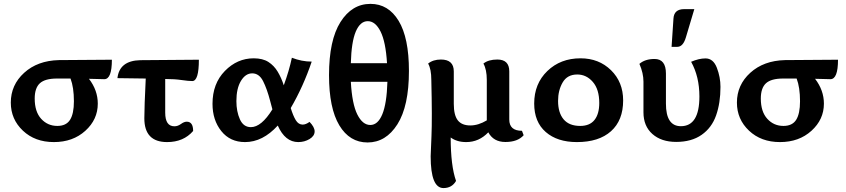

<svg xmlns="http://www.w3.org/2000/svg" viewBox="-20 -731 4395 997"><path d="M259.8 6.8Q161.6 6.8 98.9 -52.5Q36.1 -111.8 36.1 -198.2Q36.1 -290 105.5 -353Q174.8 -416 285.2 -418.9L561 -420.9Q561 -319.8 521.5 -319.8Q496.6 -319.8 482.9 -320.8Q469.2 -321.8 441.9 -321.8Q487.8 -262.2 487.8 -192.9Q487.8 -110.4 423.1 -51.8Q358.4 6.8 259.8 6.8ZM277.8 -77.1Q323.7 -77.1 343.8 -108.9Q363.8 -140.6 363.8 -205.1Q363.8 -276.9 346.2 -323.2H275.9Q213.9 -323.2 187 -298.6Q160.2 -273.9 160.2 -219.2Q160.2 -150.9 193.8 -114Q227.5 -77.1 277.8 -77.1Z M847.7 6.8Q729.5 6.8 729.5 -116.7Q729.5 -175.8 736.8 -323.2L589.8 -325.2Q600.1 -416 708.5 -418.5L1012.7 -420.9Q1012.7 -310.1 978.5 -310.1Q959 -310.1 922.6 -315.4Q886.2 -320.8 837.9 -320.8V-146Q837.9 -75.2 885.7 -75.2Q903.3 -75.2 919.7 -87.2Q936 -99.1 949.7 -99.1Q982.9 -99.1 982.9 -50.8Q933.1 6.8 847.7 6.8Z M1528.8 6.8Q1460.4 6.8 1422.4 -79.1Q1344.2 6.8 1252.4 6.8Q1174.8 6.8 1129.2 -50.3Q1083.5 -107.4 1083.5 -191.9Q1083.5 -296.9 1147.7 -362.5Q1211.9 -428.2 1297.4 -428.2Q1344.2 -428.2 1373.8 -409.2Q1403.3 -390.1 1422.1 -358.6Q1440.9 -327.1 1453.6 -288.1Q1481.4 -363.8 1495.6 -431.2Q1546.9 -411.1 1598.6 -411.1Q1555.2 -282.2 1489.7 -169.9Q1502 -129.9 1515.9 -106.9Q1529.8 -84 1551.8 -84Q1567.9 -84 1587.4 -98.1Q1613.8 -70.8 1613.8 -48.8Q1613.8 -24.9 1587.4 -9Q1561 6.8 1528.8 6.8ZM1282.7 -70.8Q1337.4 -70.8 1394.5 -163.1L1382.8 -207Q1366.7 -269 1346.2 -309.6Q1325.7 -350.1 1289.6 -350.1Q1254.9 -350.1 1231.2 -311Q1207.5 -272 1207.5 -206.1Q1207.5 -151.9 1225.8 -111.3Q1244.1 -70.8 1282.7 -70.8Z M1888.7 8.8Q1795.4 8.8 1741.9 -80.3Q1688.5 -169.4 1688.5 -340.8Q1688.5 -522.5 1748 -616.7Q1807.6 -710.9 1903.8 -710.9Q1996.6 -710.9 2050 -622.8Q2103.5 -534.7 2103.5 -362.8Q2103.5 -180.2 2043.7 -85.7Q1983.9 8.8 1888.7 8.8ZM1989.7 -402.8Q1982.9 -513.7 1956.1 -567.4Q1929.2 -621.1 1889.6 -621.1Q1850.6 -621.1 1827.6 -567.4Q1804.7 -513.7 1801.8 -402.8ZM1902.8 -82Q1942.4 -82 1965.3 -137.7Q1988.3 -193.4 1991.7 -306.2H1801.8Q1808.1 -191.4 1835.4 -136.7Q1862.8 -82 1902.8 -82Z M2282.7 245.6Q2216.3 245.6 2216.3 80.6Q2216.3 69.3 2220.5 -23.7Q2224.6 -116.7 2219.7 -315.9Q2219.7 -372.1 2203.1 -400.9Q2229 -421.9 2269.5 -421.9Q2336.4 -421.9 2336.4 -360.4V-191.9Q2336.4 -132.8 2357.2 -106.2Q2377.9 -79.6 2422.4 -79.6Q2463.9 -79.6 2507.8 -106V-315.9Q2507.8 -370.1 2490.2 -400.9Q2516.1 -421.9 2562.5 -421.9Q2624.5 -421.9 2624.5 -360.4V-110.4Q2624.5 -51.8 2690.4 -51.8L2699.2 -28.8Q2668.5 6.3 2604.5 6.3Q2542.5 6.3 2515.6 -43.9Q2467.3 6.8 2400.9 6.8Q2352.5 6.8 2320.3 -17.1Q2320.3 129.9 2348.1 208.5Q2326.7 245.6 2282.7 245.6Z M2975.6 6.8Q2874 6.8 2814 -45.4Q2753.9 -97.7 2753.9 -193.4Q2753.9 -296.4 2822.3 -362.3Q2890.6 -428.2 2994.6 -428.2Q3089.8 -428.2 3152.8 -366.5Q3215.8 -304.7 3215.8 -209.5Q3215.8 -106 3152.8 -49.6Q3089.8 6.8 2975.6 6.8ZM2992.7 -77.1Q3042.5 -77.1 3067.1 -108.2Q3091.8 -139.2 3091.8 -196.3Q3091.8 -267.1 3058.3 -305.7Q3024.9 -344.2 2977.5 -344.2Q2925.8 -344.2 2901.9 -303.2Q2877.9 -262.2 2877.9 -207Q2877.9 -145.5 2906.7 -111.3Q2935.5 -77.1 2992.7 -77.1Z M3491.2 5.9Q3414.1 5.9 3367.7 -35.2Q3321.3 -76.2 3321.3 -147.9V-307.1Q3321.3 -351.1 3300.3 -399.4Q3329.6 -424.8 3378.9 -424.8Q3438 -424.8 3438 -349.1V-192.9Q3438 -75.7 3515.6 -75.7Q3611.8 -75.7 3611.8 -230Q3611.8 -333 3568.8 -410.2Q3609.4 -427.7 3643.6 -427.7Q3683.6 -427.7 3702.4 -379.2Q3721.2 -330.6 3721.2 -279.8Q3721.2 -196.3 3698.5 -131.8Q3675.8 -67.4 3623.3 -30.8Q3570.8 5.9 3491.2 5.9ZM3497.1 -487.8H3467.3L3477.1 -634.8Q3480 -683.6 3532.7 -683.6H3585.4L3541.5 -536.6Q3526.9 -487.8 3497.1 -487.8Z M4030.3 6.8Q3932.1 6.8 3869.4 -52.5Q3806.6 -111.8 3806.6 -198.2Q3806.6 -290 3876 -353Q3945.3 -416 4055.7 -418.9L4331.5 -420.9Q4331.5 -319.8 4292 -319.8Q4267.1 -319.8 4253.4 -320.8Q4239.7 -321.8 4212.4 -321.8Q4258.3 -262.2 4258.3 -192.9Q4258.3 -110.4 4193.6 -51.8Q4128.9 6.8 4030.3 6.8ZM4048.3 -77.1Q4094.2 -77.1 4114.3 -108.9Q4134.3 -140.6 4134.3 -205.1Q4134.3 -276.9 4116.7 -323.2H4046.4Q3984.4 -323.2 3957.5 -298.6Q3930.7 -273.9 3930.7 -219.2Q3930.7 -150.9 3964.4 -114Q3998 -77.1 4048.3 -77.1Z"/></svg>

Font: Bainsley
Style: Bold
Weight: 700
Designer: Paul James MIller
Foundry: High-Logic / Made with FontCreator
Version: Version 1.411;March 28, 2021;FontCreator 13.0.0.2683 64-bit